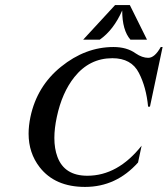

<svg xmlns="http://www.w3.org/2000/svg" viewBox="-20 -734 667 764"><path d="M438 -713.9H496.6L564.9 -576.2H499Q466.3 -613.8 466.3 -692.4Q432.1 -614.7 377 -576.2H311ZM318.4 9.8Q198.7 9.8 137.7 -68.8Q93.8 -125.5 93.8 -202.1Q93.8 -233.4 101.1 -268.6Q127 -391.1 222.7 -468.3Q319.8 -546.9 431.6 -546.9Q484.9 -546.9 520 -521.5Q545.9 -503.9 569.8 -503.9Q595.7 -503.9 619.6 -546.9H627L576.7 -309.6H569.3Q562 -387.2 532.7 -443.8Q502.9 -502.4 427.2 -502.4Q335.9 -502.4 275.9 -427.2Q226.6 -365.2 206.1 -268.6Q196.3 -223.1 196.3 -185.1Q196.3 -142.6 208.5 -109.9Q236.3 -34.7 327.6 -34.7Q448.7 -34.7 543.5 -154.3L529.3 -87.4Q442.4 9.8 318.4 9.8Z"/></svg>

Font: Modern Antiqua
Style: Book Oblique
Weight: 400
Italic angle: -12°
Designer: Wojciech Kalinowski "wmk69" (wmk69@o2.pl)
Foundry: Wojciech Kalinowski "wmk69" (wmk69@o2.pl)
Version: Version 3.1.0; 2021-05-28